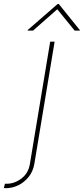

<svg xmlns="http://www.w3.org/2000/svg" viewBox="-112 -759 429 983"><path d="M144.9 -545.5H167.6L63.9 79.5Q57.5 117.9 35.3 146Q13.1 174 -17.9 189.3Q-49 204.5 -82.4 204.5Q-88.1 204.5 -92.3 203.1L-86.6 181.8H-78.1Q-37.6 181.8 -2 154.7Q33.7 127.5 41.2 79.5ZM57.1 -602.3 181.3 -711.6 270.1 -602.3H297.1L296.6 -605.1L188.9 -738.6H183.2L29.6 -605.1L30.1 -602.3Z"/></svg>

Font: Inter Thin  BETA
Style: Italic
Weight: 100
Italic angle: -9.39999°
Designer: Rasmus Andersson
Foundry: rsms
Version: Version 3.011;git-f93a4a705